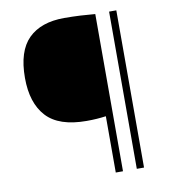

<svg xmlns="http://www.w3.org/2000/svg" viewBox="-83 -819 791 890"><g transform="rotate(-10 312.0 -373.5)"><path d="M390 0V-265Q368 -262 346.2 -260.5Q324.5 -259 299 -259Q168.5 -259 110 -322.8Q51.5 -386.5 51.5 -504.5Q51.5 -630.5 110.2 -688.8Q169 -747 278.5 -747Q318 -747 355 -745Q392 -743 424 -740V0ZM489 0V-740H523V0Z"/></g></svg>

Font: Encode Sans SC SemiExpanded Thin
Style: Regular
Weight: 250
Width: 6
Designer: Multiple Designers
Foundry: Impallari Type
Version: Version 3.002